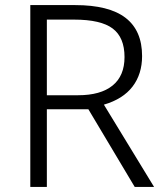

<svg xmlns="http://www.w3.org/2000/svg" viewBox="-20 -734 644 754"><path d="M99 -714H275Q408 -714 473 -664Q538 -614 538 -514Q538 -443 500.5 -394Q463 -345 388 -323L585 0H509L327 -305H164V0H99ZM287 -360Q375 -360 422 -398Q469 -436 469 -510Q469 -587 422.5 -622Q376 -657 271 -657H164V-360Z"/></svg>

Font: OpenSansMMV
Style: Light
Weight: 300
Foundry: Ascender Corporation
Version: Version 4.001